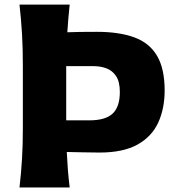

<svg xmlns="http://www.w3.org/2000/svg" viewBox="-20 -821 774 841"><path d="M65.4 0Q72.8 -64.5 76.4 -125Q80.1 -185.5 80.1 -260.7V-532.7Q80.1 -610.8 76.4 -672.6Q72.8 -734.4 65.4 -800.8H285.2Q281.7 -769.5 279.3 -739.7Q276.9 -710 274.9 -679.7Q301.3 -680.7 333.5 -681.2Q365.7 -681.6 404.3 -681.6Q502.4 -681.6 568.6 -657.2Q634.8 -632.8 668 -576.4Q701.2 -520 701.2 -424.8Q701.2 -345.2 672.9 -283.7Q644.5 -222.2 581.8 -187.5Q519 -152.8 416 -152.8Q382.3 -152.8 343 -153.8Q303.7 -154.8 272.5 -155.3Q274.4 -115.2 277.3 -77.6Q280.3 -40 285.2 0ZM270 -293.9H372.1Q441.9 -293.9 473.4 -323.5Q504.9 -353 504.9 -418Q504.9 -463.9 488 -488.3Q471.2 -512.7 445.3 -522Q419.4 -531.2 391.6 -531.2H270Z"/></svg>

Font: Pinar-DS1-FD Bold
Style: Regular
Weight: 700
Designer: Amin Abedi
Version: Version 2.000